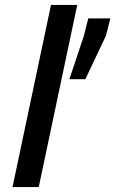

<svg xmlns="http://www.w3.org/2000/svg" viewBox="-20 -763 470 783"><path d="M188 -743 31 0H138L295 -743ZM322 -617 263 -440H328L412 -617L430 -688H340Z"/></svg>

Font: Saira UNSAM Medium Italic
Style: Regular
Weight: 500
Italic angle: -12°
Designer: Hector Gatti with collaboration of the Omnibus-Type team
Foundry: Omnibus-Type
Version: Version 0.072;PS 000.072;hotconv 1.0.88;makeotf.lib2.5.64775